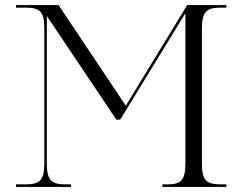

<svg xmlns="http://www.w3.org/2000/svg" viewBox="-20 -734 968 754"><path d="M43 0V-10H84Q123 -10 138.5 -26.5Q154 -43 154 -89V-626Q154 -671 139 -687.5Q124 -704 83 -704H43V-714H210L474 -319L715 -714H869V-704H843Q803 -704 788 -687Q773 -670 773 -624V-89Q773 -43 788 -26.5Q803 -10 843 -10H869V0H618V-10H642Q678 -10 693 -26.5Q708 -43 708 -89V-682L452 -264H437L164 -671V-89Q164 -43 179.5 -26.5Q195 -10 233 -10H259V0Z"/></svg>

Font: Noto Serif Display Light
Style: Regular
Weight: 300
Designer: Monotype Design Team
Foundry: Monotype Imaging Inc.
Version: Version 2.009